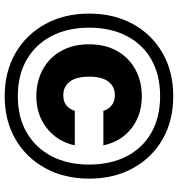

<svg xmlns="http://www.w3.org/2000/svg" viewBox="10 -762 759 819"><g transform="rotate(90 389.5 -352.5)"><path d="M390 -712Q495 -712 574 -666.5Q653 -621 697.5 -540Q742 -459 742 -353Q742 -248 697.5 -166.5Q653 -85 574 -39Q495 7 390 7Q286 7 206.5 -39Q127 -85 82.5 -166.5Q38 -248 38 -353Q38 -459 82.5 -540Q127 -621 206.5 -666.5Q286 -712 390 -712ZM390 -656Q300 -656 234.5 -619Q169 -582 133.5 -513.5Q98 -445 98 -353Q98 -262 133.5 -193.5Q169 -125 234.5 -87Q300 -49 390 -49Q480 -49 545.5 -87Q611 -125 646.5 -193.5Q682 -262 682 -353Q682 -445 646.5 -513.5Q611 -582 545.5 -619Q480 -656 390 -656ZM391 -578Q470 -578 527 -534Q584 -490 600 -414H453Q446 -436 429 -449.5Q412 -463 386 -463Q350 -463 328.5 -436Q307 -409 307 -353Q307 -298 328.5 -270.5Q350 -243 386 -243Q415 -243 430.5 -257Q446 -271 453 -292H600Q584 -218 527 -173Q470 -128 391 -128Q327 -128 276.5 -155.5Q226 -183 197.5 -233.5Q169 -284 169 -353Q169 -422 197.5 -472.5Q226 -523 276.5 -550.5Q327 -578 391 -578Z"/></g></svg>

Font: Poppins
Style: Bold
Weight: 700
Designer: Ninad Kale (Devanagari), Jonny Pinhorn (Latin)
Version: Version 5.002